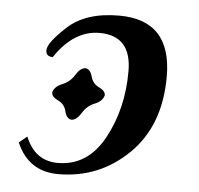

<svg xmlns="http://www.w3.org/2000/svg" viewBox="-42 -527 605 583"><g transform="rotate(5 260.0 -236.0)"><path d="M155.8 11.7Q64.9 11.7 28.3 -73.7L52.7 -93.8Q81.5 -22 151.4 -22Q242.2 -22 291.7 -112.3Q341.3 -202.6 341.3 -317.9Q341.3 -426.3 243.7 -426.3Q165.5 -426.3 108.4 -340.8Q87.4 -340.8 87.4 -359.9Q87.4 -382.8 142.3 -433.3Q197.3 -483.9 298.8 -483.9Q458.5 -483.9 458.5 -312Q458.5 -162.1 369.4 -75.2Q280.3 11.7 155.8 11.7ZM182.1 -156.2Q166.5 -157.7 161.1 -179.9Q155.8 -202.1 136 -211.2Q116.2 -220.2 116.2 -233.9Q120.6 -252 144.3 -261.5Q168 -271 181.2 -292.7Q194.3 -314.5 210 -315.9Q225.6 -314.5 231.2 -292.7Q236.8 -271 256.3 -261.7Q275.9 -252.4 275.9 -239.3Q271.5 -220.7 248 -211.4Q224.6 -202.1 211.2 -179.9Q197.8 -157.7 182.1 -156.2Z"/></g></svg>

Font: Kelvinch
Style: Bold Italic
Weight: 700
Italic angle: -10°
Designer: Paul James Miller
Foundry: High-Logic / Made with FontCreator
Version: Version 3.30 September 23, 2016